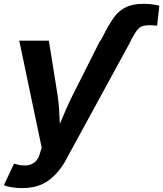

<svg xmlns="http://www.w3.org/2000/svg" viewBox="-38 -754 835 982"><path d="M476.6 -545.9 497.1 -585.4Q521.5 -633.3 545.9 -666.5Q570.3 -699.7 605.5 -717Q640.6 -734.4 696.8 -734.4Q721.2 -734.4 741 -731.7Q760.7 -729 776.9 -725.1L765.6 -622.6Q754.9 -624 744.6 -624.5Q734.4 -625 727.1 -625Q689.5 -625 675 -612.1Q660.6 -599.1 648.4 -577.1L630.4 -545.9H631.8L298.8 64.5Q263.2 130.4 210 169.2Q156.7 208 74.2 208Q46.4 208 21.5 203.9Q-3.4 199.7 -18.1 193.4L33.7 83L50.3 87.4Q93.8 98.6 124.5 85Q155.3 71.3 166 30.8L175.3 1.5L60.5 -545.9H211.9L257.3 -262.7Q262.2 -227.1 264.4 -191.7Q266.6 -156.2 268.1 -120.1Q283.2 -156.7 298.6 -192.1Q314 -227.5 331.5 -262.7L474.1 -545.9Z"/></svg>

Font: Inter
Style: Bold Italic
Weight: 700
Italic angle: -9.39999°
Designer: Rasmus Andersson
Foundry: rsms
Version: Version 4.001;git-9221beed3